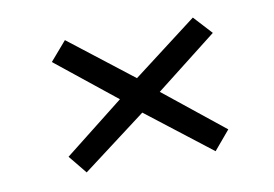

<svg xmlns="http://www.w3.org/2000/svg" viewBox="-50 -578 724 507"><g transform="rotate(-10 312.5 -324.0)"><path d="M491 -145 318 -279 146 -149 106 -198 266 -324 106 -452 150 -503 320 -371 493 -503 538 -454 373 -325 534 -196Z"/></g></svg>

Font: Inconsolata Expanded Thin
Style: Regular
Weight: 100
Width: 7
Monospace: yes
Designer: Raph Levien, Cyreal, Brenton Simpson
Foundry: Raph Levien, Cyreal, Google
Version: Version 3.100; ttfautohint (v1.8.4.7-5d5b)